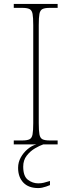

<svg xmlns="http://www.w3.org/2000/svg" viewBox="-20 -734 365 976"><path d="M50 0V-20H93Q118 -20 130 -26Q142 -32 145.5 -51Q149 -70 149 -108V-606Q149 -645 145.5 -663.5Q142 -682 130 -688Q118 -694 93 -694H50V-714H273V-694H233Q208 -694 196 -688Q184 -682 180.5 -663.5Q177 -645 177 -606V-108Q177 -70 180.5 -51Q184 -32 196 -26Q208 -20 233 -20H273V0ZM174 222Q125 222 98.5 194Q72 166 72 119Q72 91 85.5 66.5Q99 42 120.5 24Q142 6 165 0H200Q182 6 158 20Q134 34 116 57Q98 80 98 113Q98 162 122 180Q146 198 174 198Q190 198 202 195Q214 192 234 186V207Q224 211 214 214.5Q204 218 194 220Q184 222 174 222Z"/></svg>

Font: Noto Serif Tibetan Thin
Style: Regular
Weight: 250
Version: Version 2.103